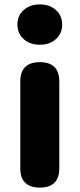

<svg xmlns="http://www.w3.org/2000/svg" viewBox="-20 -851 361 871"><path d="M161 0Q72 0 72 -88V-481Q72 -569 161 -569Q249 -569 249 -481V-284V-88Q249 0 161 0ZM161 -648Q116 -648 87.5 -673.5Q59 -699 59 -739.5Q59 -780 87.5 -805.5Q116 -831 161 -831Q206 -831 234 -805Q262 -780 262 -739Q262 -699 233.5 -673.5Q205 -648 161 -648Z"/></svg>

Font: GenSenRounded TW H
Style: Regular
Weight: 900
Version: Version 1.501;PS 1;hotconv 16.6.51;makeotf.lib2.5.65220